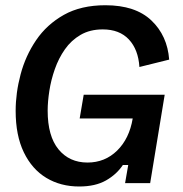

<svg xmlns="http://www.w3.org/2000/svg" viewBox="-20 -682 682 715"><path d="M275 12.5Q205.8 12.5 152.5 -19.6Q99.2 -51.7 68.8 -114.6Q38.3 -177.5 38.3 -269.2Q38.3 -335.8 56.7 -405Q75 -474.2 114.6 -532.5Q154.2 -590.8 217.9 -626.7Q281.7 -662.5 372.5 -662.5Q484.2 -662.5 543.8 -605.8Q603.3 -549.2 610 -460L499.2 -432.5Q495 -497.5 460 -535Q425 -572.5 362.5 -572.5Q315 -572.5 280 -552.1Q245 -531.7 221.7 -498.3Q198.3 -465 184.2 -424.6Q170 -384.2 163.8 -343.8Q157.5 -303.3 157.5 -270Q157.5 -175 197.9 -125.8Q238.3 -76.7 305.8 -76.7Q370.8 -76.7 416.2 -121.2Q461.7 -165.8 474.2 -240.8H276.7L291.7 -329.2H593.3L539.2 0H445.8L457.5 -67.5H437.5Q414.2 -32.5 374.6 -10Q335 12.5 275 12.5Z"/></svg>

Font: Familjen Grotesk GF Medium
Style: Italic
Weight: 500
Designer: Anders Wikstroem, Jonas Baeckman, Matilda Gysing, Kristian Moeller
Foundry: Familjen STHML AB
Version: Version 2.000; Beta; Release 4; Build 6